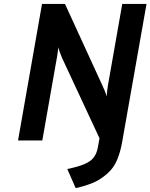

<svg xmlns="http://www.w3.org/2000/svg" viewBox="-20 -720 771 984"><path d="M367.8 244 324.8 146.2Q379.7 134.9 411.8 121.4Q443.9 107.8 459.6 87.9Q475.3 67.9 481.2 37L490 -11.2L300.8 -417.2Q297.8 -423.6 293.4 -434.6Q289 -445.6 284.8 -457.2Q280.6 -468.8 278 -477.6Q277.8 -470 276.6 -458.3Q275.3 -446.6 273.4 -435Q271.5 -423.4 270 -415.6L196.8 0H72.4L195.4 -700H313L505 -281.4Q509.9 -271.6 516.6 -255.2Q523.3 -238.9 526.2 -225.4Q527.4 -240.2 529.4 -255.9Q531.4 -271.7 533.2 -282.8L606.6 -700H731L605.2 12.2Q597.2 57.8 580.3 99.1Q563.4 140.4 528.8 170.8Q489.5 204.9 447.8 220.5Q406 236.1 367.8 244Z"/></svg>

Font: Overpass
Style: Italic
Weight: 400
Italic angle: -10°
Designer: Delve Withrington, Dave Bailey, Thomas Jockin
Foundry: Delve Fonts LLC
Version: Version 4.000